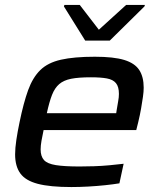

<svg xmlns="http://www.w3.org/2000/svg" viewBox="-20 -747 642 775"><path d="M268 8Q182 8 132.5 -5Q83 -18 62 -47Q41 -76 41 -124Q41 -149 46 -182.5Q51 -216 59 -254Q75 -332 93.5 -383Q112 -434 142.5 -464Q173 -494 226 -506Q279 -518 363 -518Q439 -518 481.5 -505Q524 -492 542 -464.5Q560 -437 560 -393Q560 -377 557 -356Q554 -335 549.5 -309Q545 -283 538 -254L530 -222H156Q151 -199 147.5 -179Q144 -159 144 -144Q144 -116 157.5 -101Q171 -86 205.5 -80.5Q240 -75 301 -75Q327 -75 359 -76Q391 -77 422.5 -80Q454 -83 479 -86L462 -7Q438 -3 405 0.5Q372 4 336.5 6Q301 8 268 8ZM169 -290H449L451 -303Q454 -323 457 -338.5Q460 -354 460 -368Q460 -397 448 -411.5Q436 -426 411 -430.5Q386 -435 347 -435Q297 -435 267 -429Q237 -423 219 -407.5Q201 -392 190 -364Q179 -336 169 -290ZM324 -583 238 -721 240 -727H302L379 -627L489 -727H565L563 -721L423 -583Z"/></svg>

Font: Saira Expanded Medium
Style: Italic
Weight: 500
Width: 7
Italic angle: -12°
Designer: Hector Gatti with collaboration of the Omnibus-Type team
Foundry: Omnibus-Type
Version: Version 1.101